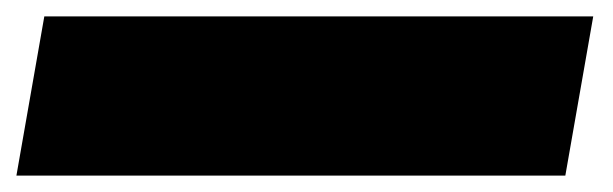

<svg xmlns="http://www.w3.org/2000/svg" viewBox="-58 4 747 234"><path d="M-38 218 -4 24H665L631 218Z"/></svg>

Font: Tomorrow Black
Style: Italic
Weight: 900
Italic angle: -10°
Designer: Tony de Marco, Monica Rizzolli
Foundry: Just in Type
Version: Version 2.002